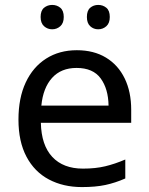

<svg xmlns="http://www.w3.org/2000/svg" viewBox="-20 -750 604 780"><path d="M292 -546Q361 -546 410.5 -516Q460 -486 486.5 -431.5Q513 -377 513 -304V-251H146Q148 -160 192.5 -112.5Q237 -65 317 -65Q368 -65 407.5 -74.5Q447 -84 489 -102V-25Q448 -7 408 1.5Q368 10 313 10Q237 10 178.5 -21Q120 -52 87.5 -113.5Q55 -175 55 -264Q55 -352 84.5 -415Q114 -478 167.5 -512Q221 -546 292 -546ZM291 -474Q228 -474 191.5 -433.5Q155 -393 148 -321H421Q420 -389 389 -431.5Q358 -474 291 -474ZM145 -681Q145 -707 159 -718.5Q173 -730 192 -730Q211 -730 225 -718.5Q239 -707 239 -681Q239 -656 225 -643.5Q211 -631 192 -631Q173 -631 159 -643.5Q145 -656 145 -681ZM333 -681Q333 -707 346.5 -718.5Q360 -730 379 -730Q398 -730 412 -718.5Q426 -707 426 -681Q426 -656 412 -643.5Q398 -631 379 -631Q360 -631 346.5 -643.5Q333 -656 333 -681Z"/></svg>

Font: Noto Sans SignWriting
Style: Regular
Weight: 400
Designer: Monotype Design Team
Foundry: Monotype Imaging Inc.
Version: Version 2.004; ttfautohint (v1.8.4.7-5d5b)